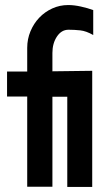

<svg xmlns="http://www.w3.org/2000/svg" viewBox="-20 -742 406 762"><path d="M350 -603Q322 -619 298.5 -621.5Q275 -624 252 -624Q224 -624 206 -597Q188 -570 188 -532V-459L346 -461V-459V-358V0H247V-358H188V-1H88V-359H8V-458H88V-552Q88 -587 101 -618Q114 -649 136 -672Q158 -695 187.5 -708.5Q217 -722 251 -722Q274 -722 301 -716Q328 -710 350 -702Z"/></svg>

Font: Railway
Style: Regular
Weight: 400
Version: 1.000